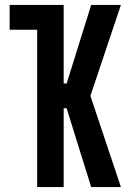

<svg xmlns="http://www.w3.org/2000/svg" viewBox="-20 -755 540 775"><path d="M130 0H237V-318H249L280 -218L348 0H468L345 -368L407 -553L468 -735H348L249 -418H237V-735H19V-635H130Z"/></svg>

Font: Iosevka SS09
Style: Bold
Weight: 700
Monospace: yes
Designer: Belleve Invis
Foundry: Belleve Invis
Version: Version 5.2.1; ttfautohint (v1.8.3)